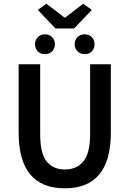

<svg xmlns="http://www.w3.org/2000/svg" viewBox="-20 -999 695 1031"><path d="M328.1 12.2Q80.1 12.2 80.1 -287.1V-653.8H195.8V-277.8Q195.8 -176.3 230.2 -132.6Q264.6 -88.9 328.1 -88.9Q392.6 -88.9 428.2 -132.8Q463.9 -176.8 463.9 -277.8V-653.8H575.2V-287.1Q575.2 12.2 328.1 12.2ZM277.8 -846.2 183.1 -945.8 229 -979 326.2 -904.8H330.1L426.8 -979L473.1 -945.8L377.9 -846.2ZM259.5 -723.1Q244.1 -708 221.2 -708Q198.2 -708 183.1 -723.1Q168 -738.3 168 -761.2Q168 -784.2 183.1 -799.6Q198.2 -814.9 221.2 -814.9Q244.1 -814.9 259.5 -799.6Q274.9 -784.2 274.9 -761.2Q274.9 -738.3 259.5 -723.1ZM472.9 -723.1Q458 -708 435.1 -708Q412.1 -708 396.5 -723.1Q380.9 -738.3 380.9 -761.2Q380.9 -784.2 396.5 -799.6Q412.1 -814.9 435.1 -814.9Q458 -814.9 472.9 -799.6Q487.8 -784.2 487.8 -761.2Q487.8 -738.3 472.9 -723.1Z"/></svg>

Font: Toshiba Sans Medium
Style: Regular
Weight: 500
Designer: Paul D. Hunt
Foundry: Toshiba Corporation
Version: Version 2.020;PS 2.0;hotconv 1.0.86;makeotf.lib2.5.63406